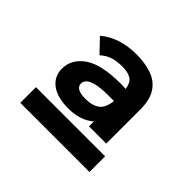

<svg xmlns="http://www.w3.org/2000/svg" viewBox="-121 -804 842 842"><g transform="rotate(45 300.0 -382.5)"><path d="M253 -258Q184 -258 146.5 -286Q109 -314 109 -362Q109 -421 163.5 -459.5Q218 -498 341 -498Q351 -498 370 -497Q364 -533 344 -544.5Q324 -556 292 -556Q259 -556 234 -549Q209 -542 184 -520L125 -582Q160 -611 203 -624.5Q246 -638 296 -638Q346 -638 388 -624.5Q430 -611 454.5 -576Q479 -541 479 -477V-267H372V-297Q325 -258 253 -258ZM214 -376Q214 -341 275 -341Q318 -341 342 -359Q366 -377 371 -423Q362 -423 354 -423Q346 -423 340 -423Q289 -423 261.5 -416Q234 -409 224 -398Q214 -387 214 -376ZM86 -224H515V-127H86Z"/></g></svg>

Font: Inconsolata Expanded ExtraBold
Style: Regular
Weight: 800
Width: 7
Monospace: yes
Designer: Raph Levien, Cyreal, Brenton Simpson
Foundry: Raph Levien, Cyreal, Google
Version: Version 3.001; ttfautohint (v1.8.2.53-6de2)